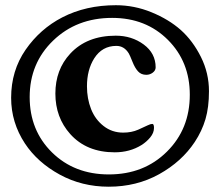

<svg xmlns="http://www.w3.org/2000/svg" viewBox="-20 -705 840 733"><path d="M312 -375.5Q312 -328.6 327.6 -288.8Q343.3 -249 375.5 -223.9Q407.7 -198.7 450.2 -198.7Q482.4 -198.7 507.8 -210Q534.2 -221.7 543.9 -226.6Q554.7 -231.9 561.5 -231.9Q567.9 -231.9 567.9 -216.8Q567.9 -197.8 553.5 -180.4Q539.1 -163.1 520.5 -151.4Q475.6 -123.5 418 -123.5Q310.5 -123.5 248 -193.4Q191.4 -256.8 191.4 -347.7Q191.4 -439 248 -500Q311.5 -568.8 421.9 -568.8Q482.9 -568.8 528.6 -535.2Q574.2 -501.5 574.2 -447.8Q574.2 -436 563.2 -427.7Q552.2 -419.4 538.6 -419.4Q519 -419.4 507.1 -432.4Q495.1 -445.3 485.4 -470Q475.6 -494.6 471.7 -501Q454.1 -529.8 424.3 -529.8Q370.1 -529.8 339.8 -482.4Q312 -438.5 312 -375.5ZM422.4 -685.1Q492.7 -685.1 558.3 -658.2Q624 -631.3 669.9 -590.8Q716.3 -549.3 747.1 -487.5Q777.8 -425.8 777.8 -356.9Q777.8 -295.4 764.4 -250Q751 -204.6 723.6 -163.1Q673.8 -87.9 587.6 -40Q501.5 7.8 395 7.8Q292.5 7.8 207.8 -38.6Q123 -85 75.2 -157.2Q22.5 -237.3 22.5 -331.5Q22.5 -435.1 77.6 -514.9Q132.8 -594.7 217.8 -638.7Q307.6 -685.1 422.4 -685.1ZM93.3 -334.5Q93.3 -207 178.7 -123Q264.2 -39.1 395.5 -39.1Q529.8 -39.1 617.2 -126Q704.6 -212.4 704.6 -343.3Q704.6 -469.2 621.1 -552.7Q537.1 -636.7 408.2 -636.7Q272.5 -636.7 182.6 -549.8Q93.3 -463.4 93.3 -334.5Z"/></svg>

Font: Corben
Style: Regular
Weight: 400
Designer: vernon adams
Foundry: vernon adams
Version: Version 1.100